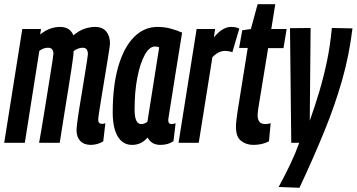

<svg xmlns="http://www.w3.org/2000/svg" viewBox="-32 -679 1696 913"><path d="M400 10Q368 10 350 -8.5Q332 -27 332 -59Q332 -69 335.5 -98Q339 -127 345.5 -166.5Q352 -206 359 -248.5Q366 -291 372 -328.5Q378 -366 382 -391.5Q386 -417 386 -422Q386 -435 380.5 -443.5Q375 -452 361 -452Q350 -452 338.5 -447.5Q327 -443 318 -436Q318 -432 317.5 -426.5Q317 -421 317 -416Q314 -392 307.5 -349Q301 -306 292.5 -254Q284 -202 276 -151.5Q268 -101 261.5 -60.5Q255 -20 252 0H154Q158 -22 164.5 -60.5Q171 -99 178.5 -145Q186 -191 193.5 -238Q201 -285 207.5 -325.5Q214 -366 218 -392.5Q222 -419 222 -424Q222 -436 216 -444Q210 -452 196 -452Q175 -452 155 -437L86 0H-12L74 -541H163L159 -515Q184 -535 207.5 -543Q231 -551 253 -551Q301 -551 317 -511Q346 -535 372 -543Q398 -551 419 -551Q456 -551 473.5 -529Q491 -507 491 -473Q491 -467 487 -440Q483 -413 476.5 -374Q470 -335 463 -292Q456 -249 449.5 -210Q443 -171 439 -144Q435 -117 435 -110Q435 -90 453 -90Q456 -90 460 -90.5Q464 -91 469 -93L459 -7Q447 1 431 5.5Q415 10 400 10Z M731 10Q688 10 670 -25Q655 -8 637 1Q619 10 596 10Q552 10 528 -30Q504 -70 504 -144Q504 -272 530.5 -363Q557 -454 605 -502.5Q653 -551 717 -551Q750 -551 779.5 -543Q809 -535 834 -524Q815 -408 803 -332Q791 -256 784 -211.5Q777 -167 773.5 -145.5Q770 -124 769 -116.5Q768 -109 768 -108Q768 -89 784 -89Q792 -89 803 -93L793 -8Q768 10 731 10ZM669 -100 725 -454Q717 -458 705 -458Q679 -458 657 -419Q635 -380 621.5 -312.5Q608 -245 608 -158Q608 -89 639 -89Q655 -89 669 -100Z M991 -541 985 -501Q1026 -551 1066 -551Q1077 -551 1086.5 -549.5Q1096 -548 1106 -543L1073 -431Q1064 -434 1055 -435.5Q1046 -437 1039 -437Q1024 -437 1009.5 -430.5Q995 -424 978 -407L913 0H817L903 -541Z M1255 -93 1247 -7Q1215 10 1173 10Q1139 10 1114.5 -9Q1090 -28 1090 -76Q1090 -90 1092.5 -111Q1095 -132 1098 -151L1146 -451H1105L1120 -535L1161 -541L1193 -659H1277L1258 -541H1331L1316 -450H1243L1196 -162Q1195 -153 1194 -145.5Q1193 -138 1193 -131Q1193 -111 1201.5 -100Q1210 -89 1230 -89Q1240 -89 1255 -93Z M1546 -546 1644 -544Q1629 -418 1595 -298.5Q1561 -179 1510 -54Q1459 71 1392 214L1293 210Q1325 151 1349 100.5Q1373 50 1391 0H1353L1347 -545L1445 -546L1441 -105Q1466 -175 1486.5 -244Q1507 -313 1522.5 -386.5Q1538 -460 1546 -546Z"/></svg>

Font: Georama Extra Condensed SemiBold
Style: Italic
Weight: 600
Width: 2
Italic angle: -9°
Designer: Jean-Baptiste Levee
Foundry: Production Type
Version: Version 1.000